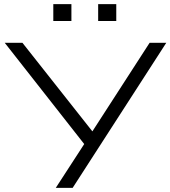

<svg xmlns="http://www.w3.org/2000/svg" viewBox="-20 -913 828 933"><path d="M251 0 399 -228 401 -198 3 -705H89L435 -267H424L707 -705H788L333 0ZM457 -811V-893H545V-811ZM239 -811V-893H327V-811Z"/></svg>

Font: Nunito Sans 10pt Expanded Light
Style: Regular
Weight: 300
Width: 7
Designer: Vernon Adams
Foundry: Vernon Adams
Version: Version 3.101;gftools[0.9.27]